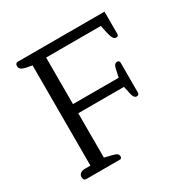

<svg xmlns="http://www.w3.org/2000/svg" viewBox="-158 -838 965 982"><g transform="rotate(-30 325.0 -347.5)"><path d="M60 -21Q60 -34 70 -41.5Q80 -49 97 -49H129V-641L96 -647Q76 -651 67 -658Q58 -665 58 -678Q58 -686 62 -690.5Q66 -695 72 -695H585V-564Q585 -550 571 -550Q561 -550 554.5 -560Q548 -570 543 -591L532 -641H209V-366H479L489 -413Q495 -441 512 -441Q519 -441 522.5 -437.5Q526 -434 526 -428V-251Q526 -245 522.5 -241Q519 -237 512 -237Q495 -237 489 -266L479 -312H209V-50L258 -38Q273 -34 279.5 -28.5Q286 -23 286 -13Q286 0 274 0H77Q60 0 60 -21Z"/></g></svg>

Font: Maitree
Style: Regular
Weight: 400
Designer: CadsonDemak Team
Foundry: CadsonDemak
Version: Version 1.000